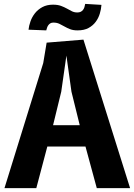

<svg xmlns="http://www.w3.org/2000/svg" viewBox="-20 -966 690 986"><path d="M3 0 202 -642 219.5 -747 408.5 -762.5 648 0H477L419 -213.5H223L166.5 0ZM321 -680.5 294.5 -495 252.5 -323H389.5L347 -495ZM126.5 -813.5Q128.5 -833.5 136.5 -856.2Q144.5 -879 159.5 -898Q174.5 -917 197.5 -929.5Q220.5 -942 252 -942Q276.5 -942 293.2 -935.8Q310 -929.5 323.5 -922Q337 -914.5 349.2 -908.2Q361.5 -902 377 -902Q387.5 -902 394.5 -905.5Q401.5 -909 406.2 -915Q411 -921 413.5 -929Q416 -937 417.5 -946L501 -941Q499.5 -919 492.5 -895.8Q485.5 -872.5 471.2 -853.5Q457 -834.5 434.5 -822.2Q412 -810 378.5 -810Q355.5 -810 339.8 -816.2Q324 -822.5 311 -830Q298 -837.5 284.8 -843.8Q271.5 -850 254 -850Q245 -850 239 -846.5Q233 -843 228.8 -837.5Q224.5 -832 222 -824.8Q219.5 -817.5 217.5 -810Z"/></svg>

Font: B612
Style: Bold
Weight: 700
Designer: Nicolas Chauveau, Thomas Paillot, Jonathan Favre-Lamarine, Jean-Luc Vinot
Foundry: AIRBUS
Version: Version 1.008